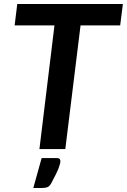

<svg xmlns="http://www.w3.org/2000/svg" viewBox="-20 -743 632 957"><path d="M579 -616.5H381.5L305.5 0H176.5L251.5 -616.5H53L66 -723H592.5ZM263 45Q274.5 45 277.8 50Q281 55 281 60Q281 65.5 279 74Q277 82.5 272 95.5Q267 108.5 257.8 127.2Q248.5 146 234.5 172Q226.5 186 216 190Q205.5 194 189.5 194H146L187.5 45Z"/></svg>

Font: Lato 2
Style: Bold Italic
Weight: 700
Italic angle: -7°
Designer: Lukasz Dziedzic with Adam Twardoch and Botio Nikoltchev
Foundry: tyPoland Lukasz Dziedzic
Version: Version 2.015; 2015-08-06; http://www.latofonts.com/